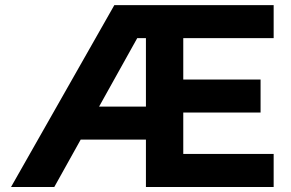

<svg xmlns="http://www.w3.org/2000/svg" viewBox="-20 -743 1155 763"><path d="M434.4 -591.4H598.5V-722.7H434.4ZM262.5 -319.5V-188.3H559.9V-319.5ZM23.9 0H195.8L598.5 -722.7H434.4ZM1015.5 -427H708.3V-591.4H1067.5V-722.7H559.9V0H1067.5V-131.2H708.3V-295.7H1015.5Z"/></svg>

Font: Giphurs SC
Style: Regular
Weight: 400
Version: Version 0.920